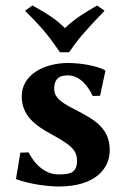

<svg xmlns="http://www.w3.org/2000/svg" viewBox="-20 -668 459 698"><path d="M54 -113 38 -17C92 3 158 10 194 10C324 10 379 -53 379 -122C379 -212 308 -240 237 -278C204 -296 177 -313 177 -345C177 -373 187 -394 226 -394C275 -394 304 -347 317 -319L344 -320L363 -410L361 -413C334 -428 276 -439 228 -439C138 -439 59 -395 59 -318C59 -248 108 -212 165 -181C238 -141 260 -123 260 -83C260 -36 229 -34 191 -34C156 -34 114 -56 84 -114ZM71 -629C145 -555 160 -532 198 -478H231C265 -526 278 -543 360 -629L333 -648C289 -622 258 -605 216 -566C178 -603 145 -622 98 -648Z"/></svg>

Font: Libertinus Sans
Style: Bold
Weight: 700
Designer: Philipp H. Poll, Khaled Hosny
Foundry: Caleb Maclennan
Version: Version 7.050;RELEASE